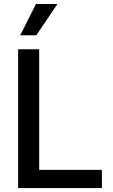

<svg xmlns="http://www.w3.org/2000/svg" viewBox="-20 -958 577 978"><path d="M72.3 -707H179.7V-92.8H499V0H72.3ZM163.1 -937.5H272.5L165 -778.3H83Z"/></svg>

Font: Pretendard Medium
Style: Regular
Weight: 500
Designer: Base glyphs from Inter by Rasmus Andersson; Hangeul glyphs from Noto Sans CJK(Source Han Sans) by Jang Soo-young and Kan
Foundry: Kil Hyung-jin
Version: Version 1.309